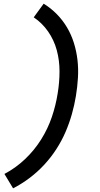

<svg xmlns="http://www.w3.org/2000/svg" viewBox="-20 -861 540 1042"><path d="M51 161 4 83Q65 51 116 2.5Q167 -46 203.5 -104.5Q240 -163 261.5 -226.5Q283 -290 293 -354Q303 -414 303 -474Q303 -534 288 -589Q273 -644 241 -690Q209 -736 163 -767L217 -841Q256 -817 288 -784.5Q320 -752 343.5 -712.5Q367 -673 381 -628Q395 -583 400.5 -535.5Q406 -488 403 -438.5Q400 -389 392 -340Q384 -291 370 -241.5Q356 -192 335.5 -144.5Q315 -97 286 -52Q257 -7 220.5 32.5Q184 72 141 104.5Q98 137 51 161Z"/></svg>

Font: Iosevka Curly Semibold
Style: Italic
Weight: 600
Italic angle: -9°
Monospace: yes
Designer: Belleve Invis
Foundry: Belleve Invis
Version: Version 22.1.2; ttfautohint (v1.8.4)